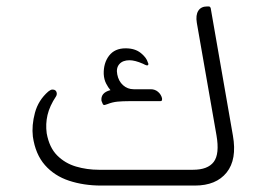

<svg xmlns="http://www.w3.org/2000/svg" viewBox="-20 -576 787 596"><path d="M634 -551 703 -155Q716 -81 683.5 -40.5Q651 0 585 0H294Q240 0 194.5 -15Q149 -30 119.5 -63.5Q90 -97 82 -152Q78 -187 88.5 -226Q99 -265 130 -292Q133 -294 136 -296Q139 -298 143 -298Q154 -298 156 -288Q157 -282 154 -277Q134 -247 127.5 -219Q121 -191 125 -162Q133 -118 157.5 -93.5Q182 -69 216 -59Q250 -49 287 -49H579Q625 -49 643.5 -73.5Q662 -98 652 -156L591 -505Q587 -529 595.5 -542.5Q604 -556 623 -556H628Q632 -556 634 -551ZM295 -263Q292 -288 322 -296H323Q316 -304 309.5 -316.5Q303 -329 302 -346Q301 -380 318.5 -403Q336 -426 370 -426Q399 -426 417 -411.5Q435 -397 439 -382Q441 -379 440.5 -376Q440 -373 437 -373Q434 -373 430 -375Q426 -377 424 -378Q399 -389 382 -389Q361 -389 350.5 -377Q340 -365 344 -345Q348 -324 362 -311.5Q376 -299 395 -299H448Q461 -299 470.5 -291Q480 -283 483 -271V-268Q484 -262 477 -262H380Q361 -262 345 -260.5Q329 -259 314 -253Q311 -252 308 -251Q305 -250 304 -250Q300 -250 298.5 -254.5Q297 -259 295 -263Z"/></svg>

Font: Zain Light
Style: Italic
Weight: 300
Italic angle: -10°
Designer: Zain,Boutros
Foundry: Mobile Telecommunications Company (Zain), 2024
Version: Version 1.51; ttfautohint (v1.8.4)